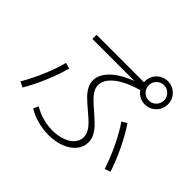

<svg xmlns="http://www.w3.org/2000/svg" viewBox="-187 -1055 1312 1312"><g transform="rotate(45 469.0 -399.0)"><path d="M225.6 -35.2 242.2 -72.3Q283.2 -47.4 330.1 -34.4Q377 -21.5 424.8 -21.5Q477.5 -21.5 519.8 -36.9Q562 -52.2 585.7 -79.6Q609.4 -106.9 609.4 -140.6Q609.4 -167 594.7 -191.9Q580.1 -216.8 557.6 -238.3Q535.2 -259.8 497.1 -292Q457.5 -325.2 433.6 -348.9Q409.7 -372.6 393.8 -400.4Q377.9 -428.2 377.9 -459Q377.9 -516.6 431.6 -568.6Q485.4 -620.6 581.5 -657.2H175.8V-697.3H634.3L633.8 -706.1Q633.8 -736.8 648.7 -762.7Q663.6 -788.6 689.5 -803.5Q715.3 -818.4 746.1 -818.4Q776.4 -818.4 802 -803.2Q827.6 -788.1 842.5 -762.5Q857.4 -736.8 857.4 -706.1Q857.4 -675.8 842.5 -649.9Q827.6 -624 802 -608.9Q776.4 -593.8 746.1 -593.8Q717.8 -593.8 693.8 -606.4Q669.9 -619.1 654.8 -641.1Q584 -621.6 532.5 -593.5Q481 -565.4 453.4 -531.7Q425.8 -498 425.8 -461.9Q425.8 -437 439.9 -413.1Q454.1 -389.2 476.1 -367.7Q498 -346.2 534.2 -315.4Q577.1 -277.8 601.1 -253.7Q625 -229.5 641.1 -200.7Q657.2 -171.9 657.2 -139.6Q657.2 -93.8 627.7 -57.6Q598.1 -21.5 545.9 -1Q493.7 19.5 428.7 19.5Q375 19.5 321.3 5.4Q267.6 -8.8 225.6 -35.2ZM164.1 -414.1 207 -402.3Q187 -328.1 151.4 -242.9Q115.7 -157.7 73.2 -85L33.2 -104.5Q74.7 -174.8 110.4 -258.8Q146 -342.8 164.1 -414.1ZM714.8 -398.4 752 -419.9Q795.9 -356 837.4 -269.8Q878.9 -183.6 905.3 -102.5L863.3 -88.9Q837.9 -168.5 797.6 -252.7Q757.3 -336.9 714.8 -398.4ZM819.3 -706.1Q819.3 -726.1 809.3 -743.2Q799.3 -760.3 782.5 -770.3Q765.6 -780.3 746.1 -780.3Q726.1 -780.3 709 -770.3Q691.9 -760.3 681.9 -743.2Q671.9 -726.1 671.9 -706.1Q671.9 -686 681.9 -668.9Q691.9 -651.9 709 -641.8Q726.1 -631.8 746.1 -631.8Q765.6 -631.8 782.5 -641.8Q799.3 -651.9 809.3 -668.9Q819.3 -686 819.3 -706.1Z"/></g></svg>

Font: Pretendard ExtraLight
Style: Regular
Weight: 200
Designer: Base glyphs from Inter by Rasmus Andersson; Hangeul glyphs from Noto Sans CJK(Source Han Sans) by Jang Soo-young and Kan
Foundry: Kil Hyung-jin
Version: Version 1.309